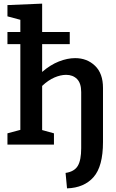

<svg xmlns="http://www.w3.org/2000/svg" viewBox="-20 -796 641 1057"><path d="M349 241 341 156Q389 149 408 117.5Q427 86 427 20V-289Q427 -338 404 -361Q381 -384 344 -384Q314 -384 280 -369.5Q246 -355 212 -323V-80L277 -62V0H21V-62L92 -81V-553H21V-620H92V-687L21 -706V-768L212 -776V-620H364V-553H212V-400Q257 -439 304 -457.5Q351 -476 394 -476Q459 -476 503 -434Q547 -392 547 -312V-14Q547 120 495 179Q443 238 349 241Z"/></svg>

Font: Bitter SemiBold
Style: Regular
Weight: 600
Designer: Sol Matas, and Bitter project Authors
Foundry: Sol Matas
Version: Version 2.001